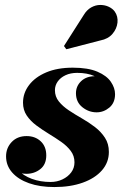

<svg xmlns="http://www.w3.org/2000/svg" viewBox="-20 -746 507 776"><path d="M199.5 10Q141 10 97.2 -5.5Q53.5 -21 29 -49Q4.5 -77 4.5 -114Q4.5 -148 27.2 -172Q50 -196 87.5 -196Q122 -196 144.5 -175Q167 -154 167 -118Q167 -81.5 143 -62.5Q119 -43.5 86.5 -43.5Q64.5 -43.5 46 -53.5Q27.5 -63.5 16.5 -79.5Q5.5 -95.5 5.5 -114H32.5Q32.5 -82.5 53.2 -59.2Q74 -36 108.5 -23.2Q143 -10.5 184.5 -10.5Q210.5 -10.5 232.5 -21Q254.5 -31.5 267.8 -49.2Q281 -67 281 -90Q281 -116 266 -136Q251 -156 227.5 -172.5Q204 -189 177.2 -205.2Q150.5 -221.5 126.8 -239.2Q103 -257 88 -279.2Q73 -301.5 73 -331Q73 -370 97.5 -402.2Q122 -434.5 167 -453.5Q212 -472.5 274 -472.5Q336 -472.5 373.8 -456.2Q411.5 -440 428.2 -415.2Q445 -390.5 445 -365.5Q445 -330.5 422 -311.2Q399 -292 370.5 -292Q338.5 -292 312.8 -312.8Q287 -333.5 287 -369Q287 -398 308 -418Q329 -438 363.5 -438Q395 -438 419.5 -418.2Q444 -398.5 444 -365.5H420.5Q420.5 -387 405 -406.5Q389.5 -426 361 -438.8Q332.5 -451.5 292 -451.5Q265 -451.5 244.8 -442Q224.5 -432.5 213.2 -416.5Q202 -400.5 202 -381.5Q202 -355.5 217.8 -336Q233.5 -316.5 258.2 -300Q283 -283.5 311 -267.5Q339 -251.5 363.8 -232.5Q388.5 -213.5 404.2 -189.2Q420 -165 420 -132Q420 -89.5 392 -57.5Q364 -25.5 314.5 -7.8Q265 10 199.5 10ZM248 -547 238.5 -560 317.5 -684Q330.5 -706 348.5 -716Q366.5 -726 385.2 -726Q404 -726 419.8 -718.5Q435.5 -711 444 -699Q457.5 -679.5 454.8 -654.5Q452 -629.5 434.5 -609Q417 -588.5 385.5 -582.5Z"/></svg>

Font: Bodoni Moda 11pt ExtraBold
Style: Italic
Weight: 800
Italic angle: -13°
Version: Version 2.004